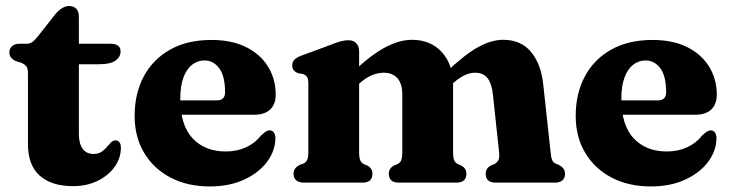

<svg xmlns="http://www.w3.org/2000/svg" viewBox="-20 -624 2498 656"><path d="M51.5 -410 34.5 -415Q23.5 -420 17.8 -427.2Q12 -434.5 12 -445Q12 -458.5 21.5 -466.5Q31 -474.5 45.5 -474.5H71.5Q82 -474.5 90.5 -480.5Q99 -486.5 110 -500.5L165 -570.5Q177 -586 190.2 -594.8Q203.5 -603.5 216 -603.5Q231.5 -603.5 240.5 -594.2Q249.5 -585 249.5 -567.5V-167Q249.5 -133 262.5 -115.5Q275.5 -98 299.5 -98Q315.5 -98 326 -104.8Q336.5 -111.5 344 -120.5Q351.5 -129.5 358.5 -136.8Q365.5 -144 374.5 -144.5Q383 -144.5 388.2 -137.8Q393.5 -131 393 -117.5Q392.5 -82.5 371 -53Q349.5 -23.5 312.8 -5.8Q276 12 229.5 12Q156 12 115.8 -23.8Q75.5 -59.5 75.5 -132.5V-374Q75.5 -391 69.5 -398Q63.5 -405 51.5 -410ZM186 -404.5V-474.5H359Q374.5 -474.5 383.2 -468Q392 -461.5 392 -448.5Q392 -429.5 374.8 -417Q357.5 -404.5 318 -404.5Z M922 -300.5Q922 -267.5 903 -249.8Q884 -232 849 -232H553V-281H720Q749 -281 749 -308.5Q749 -364 729 -390.8Q709 -417.5 679 -417.5Q655.5 -417.5 636.5 -403Q617.5 -388.5 606.8 -359.5Q596 -330.5 596 -287Q596 -196 638.2 -151.2Q680.5 -106.5 751 -106.5Q789.5 -106.5 820.2 -120.5Q851 -134.5 872 -161Q883 -171.5 889.5 -175.2Q896 -179 902.5 -178.5Q910.5 -178.5 915.8 -171.2Q921 -164 921 -151Q920 -107.5 891.8 -70.2Q863.5 -33 813.5 -10Q763.5 13 696.5 13Q620.5 13 562.8 -17.2Q505 -47.5 472.5 -101.8Q440 -156 440 -228Q440 -304 471 -362.5Q502 -421 560.8 -454.2Q619.5 -487.5 702.5 -487.5Q772 -487.5 821 -463Q870 -438.5 896 -396Q922 -353.5 922 -300.5Z M1207 -449V-106Q1207 -85 1210.8 -76.5Q1214.5 -68 1222.5 -63.5L1236 -58Q1252.5 -48.5 1252.5 -30.5Q1252.5 0 1219 0H1018.5Q1001 0 992 -8Q983 -16 983 -30Q983 -40.5 988.2 -48Q993.5 -55.5 1004 -60.5L1017.5 -65.5Q1025.5 -69.5 1029.5 -77.8Q1033.5 -86 1033.5 -106V-337.5Q1033.5 -354.5 1029 -361.2Q1024.5 -368 1015.5 -371L998.5 -374Q988.5 -378 983.5 -384.2Q978.5 -390.5 978.5 -400.5Q978.5 -412 985.2 -419.5Q992 -427 1008.5 -433.5L1109 -470.5Q1130 -479 1143.8 -482.8Q1157.5 -486.5 1171 -486.5Q1188 -486.5 1197.5 -476Q1207 -465.5 1207 -449ZM1192 -324.5 1163 -356.5 1183.5 -376Q1248.5 -437.5 1297 -462.8Q1345.5 -488 1387.5 -488Q1451 -488 1489.5 -446Q1528 -404 1528 -334.5V-106Q1528 -85 1531.8 -76.5Q1535.5 -68 1544 -63.5L1556.5 -58Q1573.5 -48.5 1573.5 -30.5Q1573.5 0 1539.5 0H1342.5Q1308.5 0 1308.5 -30.5Q1308.5 -48.5 1325.5 -58L1338.5 -63.5Q1347.5 -68 1351 -76.8Q1354.5 -85.5 1354.5 -106.5V-301Q1354.5 -338 1337.8 -356.8Q1321 -375.5 1291.5 -375.5Q1272 -375.5 1251.8 -367.5Q1231.5 -359.5 1210.5 -341ZM1511.5 -325 1482.5 -357 1503 -376Q1565.5 -436 1611.8 -462Q1658 -488 1699 -488Q1760 -488 1794.2 -446.8Q1828.5 -405.5 1836 -336.5L1861 -106Q1863 -86 1866.2 -77.8Q1869.5 -69.5 1877.5 -65.5L1889.5 -60.5Q1900 -55 1905.2 -47.8Q1910.5 -40.5 1910.5 -30Q1910.5 -16 1901.8 -8Q1893 0 1875.5 0H1673Q1639.5 0 1639.5 -30.5Q1639.5 -48.5 1656 -58L1669.5 -63.5Q1678 -68 1682.8 -76.8Q1687.5 -85.5 1685 -106.5L1664 -302Q1660 -338.5 1645.8 -357Q1631.5 -375.5 1603 -375.5Q1586 -375.5 1568 -367.2Q1550 -359 1530 -341.5Z M2429 -300.5Q2429 -267.5 2410 -249.8Q2391 -232 2356 -232H2060V-281H2227Q2256 -281 2256 -308.5Q2256 -364 2236 -390.8Q2216 -417.5 2186 -417.5Q2162.5 -417.5 2143.5 -403Q2124.5 -388.5 2113.8 -359.5Q2103 -330.5 2103 -287Q2103 -196 2145.2 -151.2Q2187.5 -106.5 2258 -106.5Q2296.5 -106.5 2327.2 -120.5Q2358 -134.5 2379 -161Q2390 -171.5 2396.5 -175.2Q2403 -179 2409.5 -178.5Q2417.5 -178.5 2422.8 -171.2Q2428 -164 2428 -151Q2427 -107.5 2398.8 -70.2Q2370.5 -33 2320.5 -10Q2270.5 13 2203.5 13Q2127.5 13 2069.8 -17.2Q2012 -47.5 1979.5 -101.8Q1947 -156 1947 -228Q1947 -304 1978 -362.5Q2009 -421 2067.8 -454.2Q2126.5 -487.5 2209.5 -487.5Q2279 -487.5 2328 -463Q2377 -438.5 2403 -396Q2429 -353.5 2429 -300.5Z"/></svg>

Font: Fraunces 28pt Soft Wonky
Style: Bold
Weight: 700
Version: Version 1.000;[b76b70a41]